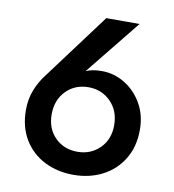

<svg xmlns="http://www.w3.org/2000/svg" viewBox="-80 -770 774 853"><g transform="rotate(10 307.0 -343.5)"><path d="M331 -699H481L281 -451Q296 -458 314 -461Q332 -464 353 -464Q408 -464 456 -435Q504 -406 534 -354.5Q564 -303 564 -236Q564 -159 529.5 -103Q495 -47 437 -17.5Q379 12 307 12Q235 12 176.5 -17.5Q118 -47 84 -103Q50 -159 50 -236Q50 -285 66.5 -326.5Q83 -368 109 -401ZM166 -236Q166 -172 206 -132Q246 -92 307 -92Q367 -92 407.5 -132Q448 -172 448 -236Q448 -301 407.5 -342Q367 -383 307 -383Q246 -383 206 -342Q166 -301 166 -236Z"/></g></svg>

Font: Jost* Medium
Style: Regular
Weight: 500
Version: Version 3.7